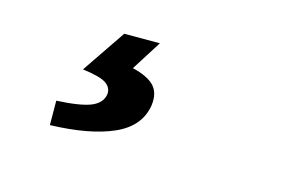

<svg xmlns="http://www.w3.org/2000/svg" viewBox="-47 -109 693 446"><g transform="rotate(15 300.0 114.0)"><path d="M94.2 239.1 93.9 180.5Q151.8 177.6 176.6 167.3Q201.4 157 204.7 135.3Q206.3 119.7 192.2 109.7Q178.1 99.7 135 94.2L206.2 -10.6H291.9L246.3 61.4Q283.7 70.4 299.2 87.1Q314.6 103.8 310.5 133.9Q302.3 186 245.8 211.1Q189.4 236.2 94.2 239.1Z"/></g></svg>

Font: SourceCodeVF
Style: Italic
Weight: 200
Italic angle: -11°
Monospace: yes
Designer: Paul D. Hunt, Teo Tuominen
Foundry: Adobe
Version: Version 1.026;hotconv 1.1.0;makeotfexe 2.6.0